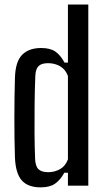

<svg xmlns="http://www.w3.org/2000/svg" viewBox="-20 -820 464 848"><path d="M159.5 7.5Q103.5 7.5 76.2 -23.2Q49 -54 46 -124Q44.5 -163 44 -209.2Q43.5 -255.5 43.5 -303Q43.5 -350.5 44.2 -395Q45 -439.5 46 -476Q48 -548 77.8 -578Q107.5 -608 161.5 -608Q202 -608 224.8 -592Q247.5 -576 265 -543.5H280V-800H370V0H280V-57H264Q246.5 -25 223.2 -8.8Q200 7.5 159.5 7.5ZM192.5 -59.5Q221.5 -59.5 245.2 -73Q269 -86.5 280 -116V-484.5Q269 -514 245.2 -527.5Q221.5 -541 192.5 -541Q163 -541 150 -527.8Q137 -514.5 136 -484.5Q133.5 -424 132.8 -358.8Q132 -293.5 132.5 -231.8Q133 -170 135 -120Q136 -86 149.8 -72.8Q163.5 -59.5 192.5 -59.5Z"/></svg>

Font: Big Shoulders Text Thin Medium
Style: Regular
Weight: 500
Version: Version 2.002